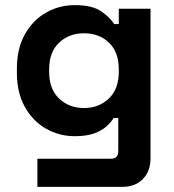

<svg xmlns="http://www.w3.org/2000/svg" viewBox="-20 -530 678 750"><path d="M46 -246V-262Q46 -340 77 -395.5Q108 -451 159.5 -480.5Q211 -510 272 -510Q340 -510 375 -486Q410 -462 426 -436H444V-496H568V88Q568 139 538 169.5Q508 200 458 200H126V90H414Q442 90 442 60V-69H424Q414 -53 396 -36.5Q378 -20 348 -9Q318 2 272 2Q211 2 159.5 -27.5Q108 -57 77 -112.5Q46 -168 46 -246ZM308 -108Q366 -108 405 -145Q444 -182 444 -249V-259Q444 -327 405.5 -363.5Q367 -400 308 -400Q250 -400 211 -363.5Q172 -327 172 -259V-249Q172 -182 211 -145Q250 -108 308 -108Z"/></svg>

Font: Space Grotesk Light
Style: Bold
Weight: 700
Version: Version 2.000